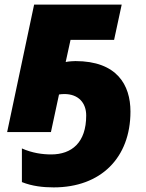

<svg xmlns="http://www.w3.org/2000/svg" viewBox="-20 -573 635 833"><path d="M213 240C417 240 546 112 546 -89C546 -205 487 -308 307 -308C302 -308 278 -307 265 -304L286 -400H475L508 -553H128L11 0H201L236 -163C242 -164 250 -165 259 -165C321 -165 354 -126 354 -72C354 46 291 97 202 97C164 97 120 91 75 71V217C120 235 168 240 213 240Z"/></svg>

Font: Noto Sans UI Black
Style: Italic
Weight: 900
Italic angle: -372°
Designer: Monotype Design Team
Foundry: Monotype Imaging Inc.
Version: Version 1.901